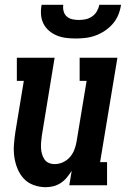

<svg xmlns="http://www.w3.org/2000/svg" viewBox="-20 -770 540 798"><path d="M170 8Q144 8 119.5 -1Q95 -10 78.5 -28Q62 -46 52.5 -69.5Q43 -93 39.5 -118Q36 -143 38 -169.5Q40 -196 44 -222L79 -434H50V-530H207L154 -207Q152 -194 151 -180.5Q150 -167 150.5 -154.5Q151 -142 154.5 -130Q158 -118 164.5 -108Q171 -98 182.5 -93Q194 -88 207 -88Q225 -88 241.5 -95.5Q258 -103 270 -116.5Q282 -130 288.5 -146.5Q295 -163 298 -180L340 -434H311V-530H468L396 -96H425V0H268L278 -60Q269 -46 258 -32.5Q247 -19 232.5 -9.5Q218 0 202 4Q186 8 170 8ZM295 -610Q274 -610 254 -612.5Q234 -615 216 -622.5Q198 -630 183.5 -642.5Q169 -655 160.5 -672Q152 -689 150.5 -709.5Q149 -730 153 -750H243Q241 -736 244.5 -723Q248 -710 257.5 -701.5Q267 -693 280.5 -690Q294 -687 307 -687Q322 -687 336 -690Q350 -693 362.5 -701.5Q375 -710 382.5 -723Q390 -736 393 -750H483Q480 -729 472 -709Q464 -689 449.5 -672Q435 -655 416.5 -642.5Q398 -630 377.5 -622.5Q357 -615 336 -612.5Q315 -610 295 -610Z"/></svg>

Font: Iosevka Slab Oblique
Style: Bold
Weight: 700
Italic angle: -9°
Monospace: yes
Designer: Belleve Invis
Foundry: Belleve Invis
Version: Version 11.1.1; ttfautohint (v1.8.3)